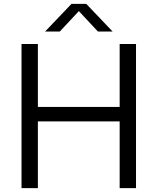

<svg xmlns="http://www.w3.org/2000/svg" viewBox="-20 -966 810 986"><path d="M90.5 0V-740H174.5V-417H594.5V-740H678.5V0H594.5V-342.5H174.5V0ZM211.5 -804 347 -946H423L558.5 -804H483L385 -909L287 -804Z"/></svg>

Font: Encode Sans SemiExpanded SemiExpanded
Style: Regular
Weight: 400
Width: 6
Designer: Multiple Designers
Foundry: Impallari Type
Version: Version 3.000; ttfautohint (v1.8.3) -l 8 -r 50 -G 200 -x 14 